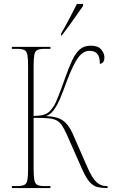

<svg xmlns="http://www.w3.org/2000/svg" viewBox="-20 -951 589 971"><path d="M289 -781Q312 -821 332 -859Q352 -897 369 -931H400V-921Q388 -904 369.5 -877.5Q351 -851 330.5 -822.5Q310 -794 292 -771H289ZM40 0V-10H65Q91 -10 103 -16Q115 -22 118.5 -40.5Q122 -59 122 -98V-616Q122 -655 118.5 -673.5Q115 -692 103 -698Q91 -704 65 -704H40V-714H235V-704H207Q181 -704 169 -698Q157 -692 153.5 -673.5Q150 -655 150 -616V-365Q185 -365 203.5 -371.5Q222 -378 232.5 -389.5Q243 -401 253 -416Q267 -437 308 -553Q328 -610 345.5 -647Q363 -684 384.5 -702Q406 -720 439 -720Q476 -720 492 -700.5Q508 -681 508 -661Q508 -631 485 -628Q485 -665 471.5 -679.5Q458 -694 433 -694Q401 -694 375.5 -660Q350 -626 317 -538Q301 -494 285.5 -456.5Q270 -419 252 -394.5Q234 -370 212 -364Q269 -362 298 -341.5Q327 -321 347 -276L423 -103Q447 -48 469 -29Q491 -10 517 -10H524V0H519Q494 0 473 -5Q452 -10 433.5 -30.5Q415 -51 395 -96L319 -268Q305 -299 293.5 -316.5Q282 -334 265.5 -342.5Q249 -351 221.5 -353Q194 -355 150 -355V-101Q150 -61 153.5 -41.5Q157 -22 168.5 -16Q180 -10 205 -10H235V0Z"/></svg>

Font: Noto Serif Display Condensed Thin
Style: Regular
Weight: 100
Width: 3
Designer: Monotype Design Team
Foundry: Monotype Imaging Inc.
Version: Version 2.009